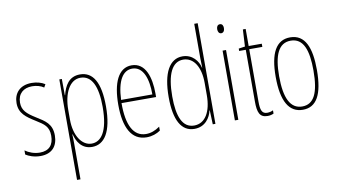

<svg xmlns="http://www.w3.org/2000/svg" viewBox="-92 -978 2511 1428"><g transform="rotate(-10 1164.0 -264.0)"><path d="M278 -123C278 -210 228 -239 162 -280C98 -320 65 -349 65 -407C65 -475 109 -512 174 -512C206 -512 240 -503 262 -487L275 -510C249 -527 213 -537 175 -537C82 -537 39 -479 39 -408C39 -330 90 -296 157 -254C216 -217 251 -195 251 -125C251 -56 217 -16 147 -16C105 -16 65 -31 36 -52V-21C59 -6 98 10 147 10C235 10 278 -43 278 -123Z M540 -537C455 -537 422 -472 405 -404H403L402 -527H383V232H409V-37C409 -69 408 -95 407 -107H410C423 -53 458 10 537 10C629 10 690 -75 690 -270C690 -450 638 -537 540 -537ZM539 -512C625 -512 665 -424 665 -270C665 -79 606 -15 538 -15C464 -15 409 -98 409 -219V-292C409 -416 457 -512 539 -512Z M930 -537C829 -537 782 -429 782 -264C782 -94 834 10 949 10C990 10 1025 -3 1053 -22V-52C1018 -27 984 -15 949 -15C854 -15 807 -106 808 -273H1069V-301C1069 -421 1035 -537 930 -537ZM930 -512C1013 -512 1046 -414 1045 -297H809C815 -442 860 -512 930 -512Z M1310 10C1391 10 1431 -52 1443 -106H1445L1449 0H1469V-760H1443V-497C1443 -475 1444 -454 1445 -429H1443C1432 -479 1389 -537 1314 -537C1217 -537 1161 -440 1161 -256C1161 -82 1211 10 1310 10ZM1312 -15C1224 -15 1188 -104 1188 -256C1188 -424 1232 -512 1315 -512C1395 -512 1443 -432 1443 -315V-221C1443 -97 1396 -15 1312 -15Z M1630 -724C1610 -724 1604 -706 1604 -690C1604 -672 1612 -656 1629 -656C1645 -656 1655 -670 1655 -691C1655 -707 1649 -724 1630 -724ZM1642 -527H1616V0H1642Z M1863 -14C1823 -14 1813 -44 1813 -108V-503H1912V-527H1813V-656H1792L1785 -528L1737 -521V-503H1787V-112C1787 -32 1801 10 1862 10C1881 10 1895 6 1908 0V-25C1898 -19 1880 -14 1863 -14Z M2282 -264C2282 -433 2240 -537 2127 -537C2021 -537 1971 -444 1971 -266C1971 -80 2025 10 2129 10C2231 10 2282 -77 2282 -264ZM1997 -266C1997 -424 2035 -512 2127 -512C2223 -512 2256 -418 2256 -265C2256 -94 2216 -15 2128 -15C2038 -15 1997 -102 1997 -266Z"/></g></svg>

Font: Noto Sans Gurmukhi UI ExtraCondensed Thin
Style: Regular
Weight: 100
Width: 2
Designer: Jelle Bosma - Monotype Design Team
Foundry: Monotype Imaging Inc.
Version: Version 2.004